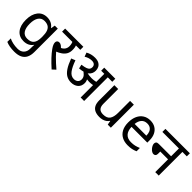

<svg xmlns="http://www.w3.org/2000/svg" viewBox="179 -1777 3161 3161"><g transform="rotate(45 1759.5 -196.0)"><path d="M275 -546Q328 -546 370.5 -526Q413 -506 443 -465H448L460 -536H530V9Q530 85 504 136.5Q478 188 425 214Q372 240 290 240Q232 240 183.5 231.5Q135 223 97 206V125Q135 145 186 156Q237 167 295 167Q364 167 403.5 126.5Q443 86 443 16V-5Q443 -17 444 -39.5Q445 -62 446 -71H442Q414 -30 372.5 -10Q331 10 276 10Q172 10 113.5 -63Q55 -136 55 -267Q55 -395 113.5 -470.5Q172 -546 275 -546ZM287 -472Q220 -472 183 -418.5Q146 -365 146 -266Q146 -167 182.5 -114.5Q219 -62 289 -62Q330 -62 359 -72.5Q388 -83 407 -105.5Q426 -128 435 -163Q444 -198 444 -246V-267Q444 -340 427.5 -385Q411 -430 376 -451Q341 -472 287 -472Z M899 -551 931 -566Q942 -541 946.5 -515.5Q951 -490 951 -458Q951 -403 928.5 -363.5Q906 -324 865.5 -295.5Q825 -267 771 -245L773 -255Q801 -222 836.5 -185.5Q872 -149 911.5 -113Q951 -77 992 -42L934 12Q855 -59 798.5 -119Q742 -179 703 -234Q678 -269 667.5 -295Q657 -321 657 -343Q657 -366 671 -380Q685 -394 710 -394Q737 -394 762 -375Q787 -356 812 -323L762 -335Q819 -354 845 -387.5Q871 -421 871 -468Q871 -497 863.5 -525.5Q856 -554 845 -565L890 -551H615V-622H1039V-551Z M1679 -551V0H1598V-551H1525V-622H1783V-551ZM1303 -632Q1360 -632 1395.5 -612Q1431 -592 1447 -559.5Q1463 -527 1463 -488Q1463 -418 1411.5 -374Q1360 -330 1241 -320L1225 -391Q1288 -399 1322 -411.5Q1356 -424 1369.5 -443Q1383 -462 1383 -489Q1383 -522 1362 -541.5Q1341 -561 1300 -561Q1266 -561 1233.5 -551Q1201 -541 1169 -521L1143 -591Q1178 -611 1217.5 -621.5Q1257 -632 1303 -632ZM1479 -216Q1479 -143 1431 -102.5Q1383 -62 1309 -62Q1249 -62 1201.5 -88.5Q1154 -115 1113 -176.5Q1072 -238 1033 -344L1104 -373Q1145 -256 1191 -195.5Q1237 -135 1302 -135Q1346 -135 1373 -158.5Q1400 -182 1400 -225Q1400 -269 1368 -301.5Q1336 -334 1297 -356L1341 -369L1384 -378Q1398 -367 1415 -351Q1432 -335 1442 -320L1452 -301Q1465 -282 1472 -260.5Q1479 -239 1479 -216ZM1499 -352Q1534 -352 1573.5 -359Q1613 -366 1655 -384V-309Q1621 -293 1586 -287Q1551 -281 1515 -281Q1490 -281 1460.5 -285.5Q1431 -290 1403 -298L1383 -352L1389 -367Q1415 -359 1444 -355.5Q1473 -352 1499 -352Z M2301 -536V0H2229L2216 -71H2212Q2195 -43 2168 -25Q2141 -7 2109 1.5Q2077 10 2042 10Q1978 10 1934.5 -10.5Q1891 -31 1869 -74Q1847 -117 1847 -185V-536H1936V-191Q1936 -127 1965 -95Q1994 -63 2055 -63Q2144 -63 2178.5 -113Q2213 -163 2213 -257V-536Z M2678 -546Q2747 -546 2796.5 -516Q2846 -486 2872.5 -431.5Q2899 -377 2899 -304V-251H2532Q2534 -160 2578.5 -112.5Q2623 -65 2703 -65Q2754 -65 2793.5 -74.5Q2833 -84 2875 -102V-25Q2834 -7 2794 1.5Q2754 10 2699 10Q2623 10 2564.5 -21Q2506 -52 2473.5 -113.5Q2441 -175 2441 -264Q2441 -352 2470.5 -415Q2500 -478 2553.5 -512Q2607 -546 2678 -546ZM2677 -474Q2614 -474 2577.5 -433.5Q2541 -393 2534 -321H2807Q2807 -367 2793 -401Q2779 -435 2750.5 -454.5Q2722 -474 2677 -474Z M2950 -622H3519V-551H3416V0H3335V-298H3154V-244Q3154 -216 3140 -202Q3126 -188 3103 -188Q3085 -188 3064.5 -200Q3044 -212 3026.5 -232Q3009 -252 2998 -274.5Q2987 -297 2987 -318Q2987 -341 3000.5 -355Q3014 -369 3048 -369H3335V-551H2950Z"/></g></svg>

Font: hindi25
Style: Book
Weight: 400
Designer: Jelle Bosma - Monotype Design Team
Foundry: Monotype Imaging Inc.
Version: Version 2.003